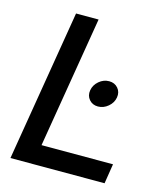

<svg xmlns="http://www.w3.org/2000/svg" viewBox="-110 -810 758 892"><g transform="rotate(15 269.5 -364.0)"><path d="M24.4 0 145 -727.5H253.4L148.4 -95.2H492.2L477.1 0ZM354.5 -336.4Q328.1 -336.4 312.3 -355Q296.4 -373.5 300.8 -399.9Q305.2 -426.3 326.9 -444.8Q348.6 -463.4 375.5 -463.4Q402.3 -463.4 418.2 -444.8Q434.1 -426.3 429.7 -399.9Q425.3 -373.5 403.3 -355Q381.3 -336.4 354.5 -336.4Z"/></g></svg>

Font: Inter Display Medium
Style: Italic
Weight: 500
Italic angle: -9.39999°
Designer: Rasmus Andersson
Foundry: rsms
Version: Version 4.000;git-a52131595